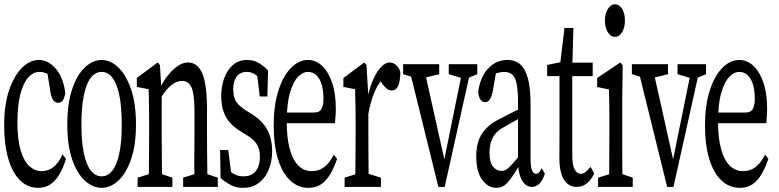

<svg xmlns="http://www.w3.org/2000/svg" viewBox="-23 -880 3670 904"><path d="M156.7 4.4Q106.9 4.4 71 -31.2Q35.2 -66.9 15.9 -133.1Q-3.4 -199.2 -3.4 -290Q-3.4 -387.7 20 -455.8Q43.5 -523.9 80.6 -560.8Q117.7 -597.7 160.2 -597.7Q191.9 -597.7 218.5 -577.1Q245.1 -556.6 262.5 -521.2Q279.8 -485.8 284.2 -441.9Q280.8 -419.4 272.9 -407.7Q265.1 -396 251.5 -396Q233.9 -396 225.3 -412.1Q216.8 -428.2 213.4 -453.1L196.8 -557.6L230 -511.7Q212.4 -528.3 195.1 -534.9Q177.7 -541.5 162.6 -541.5Q133.3 -541.5 109.6 -514.9Q85.9 -488.3 72.5 -435.1Q59.1 -381.8 59.1 -301.8Q59.1 -221.7 74.5 -171.1Q89.8 -120.6 115.7 -97.4Q141.6 -74.2 172.4 -74.2Q189.9 -74.2 207 -80.8Q224.1 -87.4 240.5 -104.5Q256.8 -121.6 271.5 -153.3L287.6 -131.8Q274.4 -88.4 256.3 -58.3Q238.3 -28.3 214.1 -12Q189.9 4.4 156.7 4.4Z M455.6 4.4Q414.6 4.4 377.4 -28.6Q340.3 -61.5 317.1 -128.2Q293.9 -194.8 293.9 -293.5Q293.9 -393.6 317.1 -461.4Q340.3 -529.3 377.4 -563.5Q414.6 -597.7 455.6 -597.7Q496.6 -597.7 533.2 -563.5Q569.8 -529.3 593.5 -461.4Q617.2 -393.6 617.2 -293.5Q617.2 -195.3 593.5 -128.4Q569.8 -61.5 533.2 -28.6Q496.6 4.4 455.6 4.4ZM455.6 -49.8Q485.4 -49.8 506.6 -77.4Q527.8 -105 539.1 -159.2Q550.3 -213.4 550.3 -293.5Q550.3 -375 539.1 -430.4Q527.8 -485.8 506.6 -513.7Q485.4 -541.5 455.6 -541.5Q425.8 -541.5 404.3 -513.7Q382.8 -485.8 371.6 -430.4Q360.4 -375 360.4 -293.5Q360.4 -213.4 371.6 -159.2Q382.8 -105 404.3 -77.4Q425.8 -49.8 455.6 -49.8Z M625 0V-43.5L701.7 -67.4H717.8L788.6 -43.5V0ZM676.8 0Q677.7 -27.3 678 -72.8Q678.2 -118.2 678.7 -166.5Q679.2 -214.8 679.2 -252.4V-310.1Q679.2 -343.3 678.7 -367.9Q678.2 -392.6 678 -414.3Q677.7 -436 676.8 -460L621.1 -470.7V-512.7L719.2 -585.9L730 -574.2L738.3 -435.1V-433.1V-252.4Q738.3 -214.8 738.8 -166.5Q739.3 -118.2 739.7 -73.2Q740.2 -28.3 740.7 0ZM839.4 0V-43.5L916 -67.4H931.6L1002.4 -43.5V0ZM891.1 0Q892.1 -22 892.1 -54.7Q892.1 -72.3 892.1 -72.3Q891.6 -75.2 891.6 -102.1Q891.6 -132.8 892.1 -165.5Q892.6 -198.2 892.6 -252.4V-354Q892.6 -436.5 878.9 -467.8Q865.2 -499 834.5 -499Q817.9 -499 801.5 -490.7Q785.2 -482.4 768.1 -464.6Q751 -446.8 731.9 -416.5L722.7 -462.4H728.5Q746.1 -498 768.1 -525.6Q790 -553.2 814.2 -569.6Q838.4 -585.9 861.8 -585.9Q907.7 -585.9 929.7 -533.7Q951.7 -481.4 951.7 -364.3V-252.4Q951.7 -213.9 952.1 -165.3Q952.6 -116.7 953.1 -72.5Q953.6 -28.3 954.1 0Z M1120.6 4.4Q1091.3 4.4 1066.9 -7.3Q1042.5 -19 1015.6 -41.5L1013.2 -173.3H1051.8L1069.8 -30.8H1041.5V-94.2Q1059.1 -71.8 1078.6 -60.8Q1098.1 -49.8 1122.6 -49.8Q1149.4 -49.8 1166.7 -61Q1184.1 -72.3 1192.4 -93.8Q1200.7 -115.2 1200.7 -141.6Q1200.7 -180.2 1184.6 -203.4Q1168.5 -226.6 1135.7 -245.6L1103.5 -265.6Q1077.6 -282.2 1058.3 -304Q1039.1 -325.7 1028.8 -356.7Q1018.6 -387.7 1018.6 -428.2Q1018.6 -472.2 1032.2 -510.7Q1045.9 -549.3 1073.2 -573.5Q1100.6 -597.7 1140.6 -597.7Q1168.9 -597.7 1192.9 -584.7Q1216.8 -571.8 1239.3 -548.3L1235.8 -425.8H1200.2L1185.1 -548.3H1211.4V-496.6Q1194.8 -519 1177 -530.3Q1159.2 -541.5 1140.1 -541.5Q1107.4 -541.5 1091.3 -519.5Q1075.2 -497.6 1075.2 -460.9Q1075.2 -420.9 1089.4 -400.4Q1103.5 -379.9 1139.2 -357.4L1160.6 -344.2Q1195.8 -322.8 1217.5 -295.7Q1239.3 -268.6 1248.8 -237.3Q1258.3 -206.1 1258.3 -167.5Q1258.3 -121.6 1242.9 -82.8Q1227.5 -43.9 1197 -19.8Q1166.5 4.4 1120.6 4.4Z M1429.2 4.4Q1379.9 4.4 1342.8 -30.8Q1305.7 -65.9 1285.6 -131.6Q1265.6 -197.3 1265.6 -290Q1265.6 -382.3 1287.4 -451.7Q1309.1 -521 1346.2 -559.3Q1383.3 -597.7 1426.8 -597.7Q1464.4 -597.7 1493.9 -569.6Q1523.4 -541.5 1540.8 -490.7Q1558.1 -439.9 1558.1 -366.7Q1558.1 -346.7 1556.4 -329.1Q1554.7 -311.5 1554.2 -299.8H1292.5V-350.1H1454.1Q1482.4 -350.1 1491.2 -367.9Q1500 -385.7 1500 -412.6Q1500 -454.1 1491.2 -482.9Q1482.4 -511.7 1465.8 -526.6Q1449.2 -541.5 1426.8 -541.5Q1402.8 -541.5 1380.1 -518.3Q1357.4 -495.1 1342.3 -443.4Q1327.1 -391.6 1327.1 -304.2Q1327.1 -230 1341.3 -178.2Q1355.5 -126.5 1381.8 -100.3Q1408.2 -74.2 1444.8 -74.2Q1478 -74.2 1503.2 -93Q1528.3 -111.8 1548.8 -151.9L1564 -131.8Q1549.8 -90.8 1532 -60.3Q1514.2 -29.8 1489.5 -12.7Q1464.8 4.4 1429.2 4.4Z M1599.6 0V-43.5L1676.3 -67.4H1693.8L1770.5 -43.5V0ZM1648.9 0Q1649.9 -27.3 1650.1 -72.8Q1650.4 -118.2 1650.9 -166.5Q1651.4 -214.8 1651.4 -252.4V-310.1Q1651.4 -343.3 1650.9 -367.9Q1650.4 -392.6 1649.9 -414.3Q1649.4 -436 1648.9 -460L1593.8 -470.7V-512.7L1691.9 -585.9L1702.6 -574.2L1711.4 -424.3V-421.9V-252.4Q1711.4 -214.8 1711.7 -166.5Q1711.9 -118.2 1712.4 -73.2Q1712.9 -28.3 1713.9 0ZM1709.5 -334 1699.7 -416H1707Q1717.8 -470.2 1734.9 -507.6Q1752 -544.9 1772 -565.4Q1792 -585.9 1812 -585.9Q1827.6 -585.9 1841.8 -573.7Q1856 -561.5 1861.8 -541.5Q1861.8 -500 1852.3 -477.1Q1842.8 -454.1 1821.3 -454.1Q1809.6 -454.1 1799.1 -461.7Q1788.6 -469.2 1777.8 -484.4L1758.8 -512.7L1793.5 -523.4Q1760.7 -494.1 1741 -448.2Q1721.2 -402.3 1709.5 -334Z M2041 0 1898.4 -577.6H1969.2L2076.7 -95.7H2061.5L2065.9 -114.3L2160.2 -577.6H2199.2L2070.8 0ZM1875 -530.8V-577.6H2044.9V-530.8L1960.9 -509.8H1943.4ZM2089.8 -530.8V-577.6H2224.1V-530.8L2174.3 -509.8H2159.2Z M2314 4.4Q2274.9 4.4 2247.1 -33.7Q2219.2 -71.8 2219.2 -146Q2219.2 -181.2 2228.3 -212.2Q2237.3 -243.2 2262.5 -271.5Q2287.6 -299.8 2335.9 -323.2Q2354.5 -333 2372.6 -342.3Q2390.6 -351.6 2408.7 -360.4Q2426.8 -369.1 2444.8 -377.4V-334Q2420.9 -322.3 2397.9 -309.1Q2375 -295.9 2351.6 -282.7Q2319.8 -266.1 2305.4 -245.1Q2291 -224.1 2286.4 -202.9Q2281.7 -181.6 2281.7 -162.6Q2281.7 -115.7 2298.3 -95.5Q2314.9 -75.2 2338.4 -75.2Q2350.1 -75.2 2360.8 -81.8Q2371.6 -88.4 2388.7 -107.2Q2405.8 -126 2434.1 -161.6L2444.3 -101.6H2422.4Q2400.9 -65.9 2384.5 -42.5Q2368.2 -19 2351.8 -7.3Q2335.4 4.4 2314 4.4ZM2481 0Q2451.7 0 2433.8 -33Q2416 -65.9 2416 -120.6V-126.5V-396.5Q2416 -455.6 2409.2 -487.1Q2402.3 -518.6 2387.5 -530Q2372.6 -541.5 2350.1 -541.5Q2338.4 -541.5 2322.5 -537.4Q2306.6 -533.2 2285.6 -521L2315.9 -559.1L2298.3 -456.5Q2293.5 -429.2 2284.7 -414.1Q2275.9 -398.9 2261.7 -398.9Q2246.6 -398.9 2238.3 -412.4Q2230 -425.8 2228.5 -448.2Q2237.8 -516.6 2275.1 -557.1Q2312.5 -597.7 2365.7 -597.7Q2403.3 -597.7 2427 -576.4Q2450.7 -555.2 2462.9 -509.8Q2475.1 -464.4 2475.1 -388.2V-132.3Q2475.1 -93.8 2482.2 -77.6Q2489.3 -61.5 2500 -61.5Q2509.3 -61.5 2515.9 -69.1Q2522.5 -76.7 2527.3 -88.4L2542.5 -61.5Q2529.8 -26.4 2514.6 -13.2Q2499.5 0 2481 0Z M2641.6 -521.5V-585H2767.6V-521.5ZM2691.4 0Q2654.8 0 2632.8 -33.4Q2610.8 -66.9 2610.8 -136.7Q2610.8 -159.2 2611.1 -181.2Q2611.3 -203.1 2611.3 -238.3V-521.5H2553.2V-574.2L2641.6 -592.3L2611.3 -552.7L2634.8 -748.5H2676.8L2671.4 -561V-537.6V-149.9Q2671.4 -104 2682.4 -82.8Q2693.4 -61.5 2710.9 -61.5Q2722.7 -61.5 2733.9 -70.3Q2745.1 -79.1 2757.3 -94.2L2774.9 -63.5Q2765.6 -43.5 2752.7 -28.8Q2739.7 -14.2 2724.9 -7.1Q2710 0 2691.4 0Z M2793 0V-43.5L2870.1 -67.4H2886.2L2956.1 -43.5V0ZM2844.2 0Q2845.2 -27.3 2845.2 -72.5Q2845.2 -117.7 2845.7 -166.3Q2846.2 -214.8 2846.2 -251.5V-308.1Q2846.2 -357.4 2845.7 -390.4Q2845.2 -423.3 2844.2 -459L2788.6 -470.2V-512.7L2897.9 -585.9L2908.7 -573.2L2906.7 -410.2V-251.5Q2906.7 -213.9 2906.7 -165.8Q2906.7 -117.7 2907.2 -72.5Q2907.7 -27.3 2908.7 0ZM2872.6 -706.5Q2852.5 -706.5 2838.9 -728.3Q2825.2 -750 2825.2 -783.2Q2825.2 -816.4 2839.1 -838.1Q2853 -859.9 2872.6 -859.9Q2892.6 -859.9 2906 -838.6Q2919.4 -817.4 2919.4 -783.2Q2919.4 -750 2906 -728.3Q2892.6 -706.5 2872.6 -706.5Z M3118.2 0 2975.6 -577.6H3046.4L3153.8 -95.7H3138.7L3143.1 -114.3L3237.3 -577.6H3276.4L3147.9 0ZM2952.1 -530.8V-577.6H3122.1V-530.8L3038.1 -509.8H3020.5ZM3167 -530.8V-577.6H3301.3V-530.8L3251.5 -509.8H3236.3Z M3460 4.4Q3410.6 4.4 3373.5 -30.8Q3336.4 -65.9 3316.4 -131.6Q3296.4 -197.3 3296.4 -290Q3296.4 -382.3 3318.1 -451.7Q3339.8 -521 3377 -559.3Q3414.1 -597.7 3457.5 -597.7Q3495.1 -597.7 3524.7 -569.6Q3554.2 -541.5 3571.5 -490.7Q3588.9 -439.9 3588.9 -366.7Q3588.9 -346.7 3587.2 -329.1Q3585.4 -311.5 3585 -299.8H3323.2V-350.1H3484.9Q3513.2 -350.1 3522 -367.9Q3530.8 -385.7 3530.8 -412.6Q3530.8 -454.1 3522 -482.9Q3513.2 -511.7 3496.6 -526.6Q3480 -541.5 3457.5 -541.5Q3433.6 -541.5 3410.9 -518.3Q3388.2 -495.1 3373 -443.4Q3357.9 -391.6 3357.9 -304.2Q3357.9 -230 3372.1 -178.2Q3386.2 -126.5 3412.6 -100.3Q3439 -74.2 3475.6 -74.2Q3508.8 -74.2 3533.9 -93Q3559.1 -111.8 3579.6 -151.9L3594.7 -131.8Q3580.6 -90.8 3562.7 -60.3Q3544.9 -29.8 3520.3 -12.7Q3495.6 4.4 3460 4.4Z"/></svg>

Font: Scarab Serif
Style: Condensed
Weight: 400
Designer: John Roberts
Foundry: Scarab
Version: 1.0